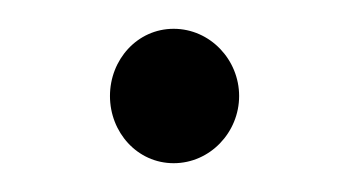

<svg xmlns="http://www.w3.org/2000/svg" viewBox="-20 -331 240 132"><path d="M55.6 -265C55.6 -240 74.4 -218.8 99.4 -218.8C124.4 -218.8 144.4 -240 144.4 -265C144.4 -290 124.4 -311.2 99.4 -311.2C74.4 -311.2 55.6 -290 55.6 -265Z"/></svg>

Font: Hi.
Style: Tall Regular
Weight: 400
Designer: Mew Too, Robert Jablonski
Foundry: Cannot Into Space Fonts
Version: Version 1.996